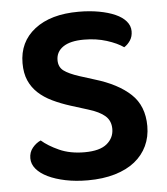

<svg xmlns="http://www.w3.org/2000/svg" viewBox="-48 -667 634 727"><g transform="rotate(-5 268.5 -303.5)"><path d="M254 -91Q312 -91 339 -113.5Q366 -136 366 -170Q366 -201 345 -219.5Q324 -238 281 -251L217 -271Q179 -283 148 -298Q117 -313 95 -333.5Q73 -354 61 -381.5Q49 -409 49 -447Q49 -528 110 -575.5Q171 -623 277 -623Q319 -623 354.5 -616.5Q390 -610 416 -598.5Q442 -587 456.5 -570Q471 -553 471 -532Q471 -512 461.5 -497.5Q452 -483 438 -474Q414 -491 374.5 -503.5Q335 -516 288 -516Q236 -516 209 -497.5Q182 -479 182 -447Q182 -421 200.5 -407Q219 -393 259 -380L316 -362Q403 -336 451 -291Q499 -246 499 -169Q499 -128 483 -94Q467 -60 436.5 -35.5Q406 -11 360.5 2.5Q315 16 257 16Q211 16 172.5 8Q134 0 106 -13.5Q78 -27 62.5 -45.5Q47 -64 47 -86Q47 -109 60.5 -125.5Q74 -142 92 -150Q117 -128 158 -109.5Q199 -91 254 -91Z"/></g></svg>

Font: Baloo Bhai 2 SemiBold
Style: Regular
Weight: 600
Designer: Supriya Tembe, Noopur Datye and Ek Type
Foundry: Ek Type
Version: Version 1.640;PS 1.000;hotconv 16.6.51;makeotf.lib2.5.65220;